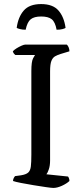

<svg xmlns="http://www.w3.org/2000/svg" viewBox="-20 -923 404 943"><path d="M242 0Q233 0 205.5 -4Q178 -8 144.5 -13.5Q111 -19 83 -24.5Q55 -30 44 -34Q44 -42 47.5 -48.5Q51 -55 54 -58L83 -62Q108 -66 118.5 -75.5Q129 -85 131.5 -105.5Q134 -126 134 -163V-574Q134 -621 142.5 -636.5Q151 -652 152 -653H55Q52 -655 48.5 -659.5Q45 -664 43 -671Q49 -678 61 -685.5Q73 -693 85.5 -698.5Q98 -704 104 -704H308Q313 -700 317 -691Q321 -682 321 -671L278 -658Q262 -653 250.5 -646.5Q239 -640 232.5 -624Q226 -608 226 -572V-135Q226 -110 220 -92Q214 -74 208 -67L314 -56Q316 -54 318.5 -48Q321 -42 321 -34Q307 -21 284 -10.5Q261 0 242 0ZM182 -903Q240 -903 267.5 -871Q295 -839 302 -786Q298 -783 286.5 -780Q275 -777 258 -777Q251 -815 234 -828.5Q217 -842 182 -842Q148 -842 131 -828.5Q114 -815 106 -777Q91 -777 79 -780Q67 -783 62 -786Q69 -839 96.5 -871Q124 -903 182 -903Z"/></svg>

Font: Texturina 72pt Medium
Style: Regular
Weight: 500
Designer: Guillermo Torres Carreño
Foundry: Omnibus-Type
Version: Version 1.002; ttfautohint (v1.8.3)